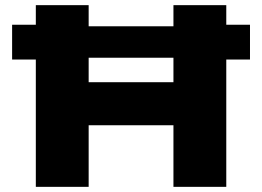

<svg xmlns="http://www.w3.org/2000/svg" viewBox="-20 -725 1017 745"><path d="M119 0V-494H27V-629H119V-705H324V-623H653V-705H858V-629H950V-494H858V0H653V-239H324V0ZM324 -406H653V-501H324Z"/></svg>

Font: Nunito Sans 7pt SemiExpanded Black
Style: Regular
Weight: 900
Width: 6
Designer: Vernon Adams
Foundry: Vernon Adams
Version: Version 3.101;gftools[0.9.27]